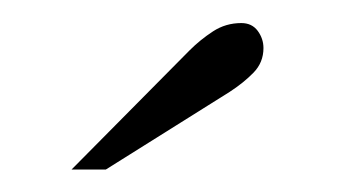

<svg xmlns="http://www.w3.org/2000/svg" viewBox="-20 -533 298 169"><path d="M211.9 -490.7Q211.9 -478 203.1 -469Q194.3 -460 182.1 -452.1L73.2 -383.8H43L147 -488.8Q156.2 -498 167.5 -505.4Q178.7 -512.7 192.4 -512.7Q201.7 -512.7 206.8 -505.9Q211.9 -499 211.9 -490.7Z"/></svg>

Font: Scheherazade Rohingya
Style: Regular
Weight: 400
Designer: SIL International
Foundry: SIL International
Version: Version 2.000 (build 440/429)